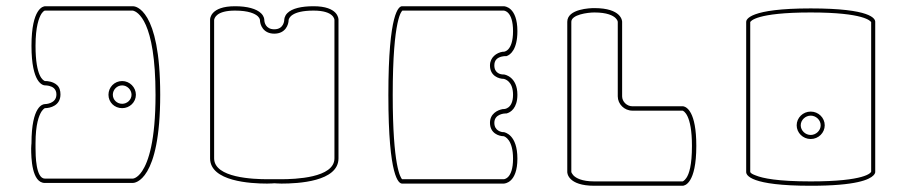

<svg xmlns="http://www.w3.org/2000/svg" viewBox="-20 -552 2908 616"><path d="M402 -248C402 -232 388 -219 372 -219C355 -219 342 -232 342 -248C342 -264 355 -278 372 -278C388 -278 402 -264 402 -248ZM416 -248C416 -272 396 -292 372 -292C347 -292 328 -272 328 -248C328 -224 347 -205 372 -205C396 -205 416 -224 416 -248ZM479 -248C479 -100 456 -33 436 -3C420 21 406 21 406 21H124C95 21 94 -53 94 -77V-92C94 -154 105 -181 113 -194C120 -204 124 -205 124 -205C141 -205 174 -213 174 -249C174 -261 171 -272 163 -279C150 -291 131 -292 126 -292H125H124C119 -294 94 -305 94 -405C94 -467 105 -495 113 -508C120 -518 124 -518 124 -518H406C421 -515 479 -486 479 -248ZM124 35H406C412 35 494 30 494 -248C494 -526 413 -532 407 -532H125C119 -532 81 -526 81 -405C81 -284 118 -278 125 -278H126C130 -278 144 -277 153 -269C158 -264 161 -258 161 -249C161 -219 126 -218 124 -218C118 -218 81 -213 81 -92C81 -91 80 -84 80 -76C80 -45 82 35 124 35Z M667 -44V-488C668 -494 674 -518 734 -518C778 -518 798 -508 807 -500C814 -493 814 -488 814 -488C814 -473 824 -444 860 -444C896 -444 906 -473 906 -488C907 -493 914 -518 986 -518C1053 -518 1053 -488 1053 -488V-44C1053 19 926 23 881 23H860H839C794 23 667 19 667 -44ZM1066 -44V-489C1066 -492 1065 -532 986 -532C947 -532 917 -525 902 -510C892 -500 892 -489 892 -488C892 -487 891 -458 860 -458C832 -458 828 -481 828 -488C828 -489 828 -499 818 -509C803 -524 773 -532 734 -532C655 -532 654 -492 654 -489V-44C654 30 784 37 837 37C850 37 858 36 860 36C866 36 871 37 883 37C935 37 1066 31 1066 -44Z M1552 -342C1552 -308 1581 -299 1596 -299C1601 -298 1626 -291 1626 -248C1626 -202 1597 -202 1596 -202H1594H1593C1576 -199 1552 -187 1552 -158C1552 -124 1581 -115 1596 -115C1600 -114 1626 -104 1626 -43C1626 23 1596 23 1596 23H1270C1265 18 1240 -19 1240 -247C1240 -498 1270 -517 1271 -518H1596C1597 -518 1626 -517 1626 -452C1626 -386 1596 -386 1596 -386H1594H1593C1573 -383 1552 -368 1552 -342ZM1640 -43C1640 -120 1600 -127 1597 -128H1595C1589 -128 1566 -132 1566 -158C1566 -187 1600 -188 1602 -188H1604H1605C1618 -191 1640 -205 1640 -248C1640 -306 1599 -313 1597 -313H1595H1594C1588 -313 1566 -316 1566 -342C1566 -350 1568 -357 1573 -362C1582 -371 1598 -372 1601 -372H1602H1604H1605C1618 -376 1640 -394 1640 -452C1640 -530 1599 -532 1596 -532H1270C1260 -532 1226 -514 1226 -247C1226 20 1260 37 1270 37H1596C1599 37 1640 35 1640 -43Z M1955 -494C1962 -487 1962 -482 1962 -482V-243C1962 -218 1983 -197 2009 -197H2170C2173 -196 2200 -185 2200 -84C2200 -22 2191 6 2182 19C2175 29 2170 30 2170 30H1887C1846 30 1828 19 1820 11C1814 4 1813 0 1813 0V-482C1813 -505 1865 -512 1887 -512C1928 -512 1947 -502 1955 -494ZM2214 -84C2214 -194 2183 -209 2172 -211H2009C1991 -211 1976 -226 1976 -243V-482C1976 -485 1974 -526 1887 -526H1886C1875 -526 1800 -524 1800 -482V0C1800 3 1802 44 1887 44H2170C2176 44 2214 38 2214 -84Z M2613 -150C2613 -133 2598 -119 2581 -119C2564 -119 2549 -133 2549 -150C2549 -167 2564 -181 2581 -181C2598 -181 2613 -167 2613 -150ZM2626 -150C2626 -174 2606 -194 2581 -194C2556 -194 2536 -174 2536 -150C2536 -126 2556 -106 2581 -106C2606 -106 2626 -126 2626 -150ZM2775 -1C2774 2 2757 30 2581 30C2475 30 2427 20 2405 11C2394 7 2389 4 2387 0V-1V-481C2388 -484 2406 -512 2581 -512C2754 -512 2773 -484 2775 -481ZM2782 11C2787 6 2788 2 2788 0V-482C2788 -492 2775 -525 2581 -525C2383 -525 2374 -489 2374 -482V0C2374 10 2387 44 2581 44C2728 44 2769 24 2782 11Z"/></svg>

Font: Platiipus Light
Style: Light
Weight: 400
Version: Version 001.000